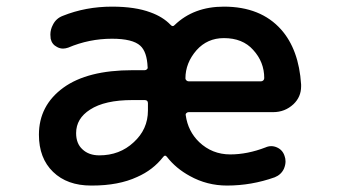

<svg xmlns="http://www.w3.org/2000/svg" viewBox="-20 -579 1040 590"><path d="M262.7 -8.8Q261.7 -8.8 259.8 -8.8Q186.5 -8.8 143.1 -50.8Q99.6 -92.8 99.6 -165Q99.6 -254.9 174.8 -309.6Q249 -363.3 386.7 -363.3H424.8Q428.7 -363.3 431.6 -366.2Q434.6 -369.1 433.6 -373Q431.6 -419.9 411.1 -438.5Q387.7 -460 324.2 -460Q253.9 -460 189.5 -432.6Q180.7 -429.7 173.8 -429.7Q164.1 -429.7 155.3 -434.6Q139.6 -442.4 135.7 -460Q134.8 -466.8 134.8 -472.7Q134.8 -488.3 142.6 -502.9Q152.3 -522.5 172.9 -530.3Q243.2 -558.6 324.2 -558.6Q395.5 -558.6 442.4 -541Q480.5 -527.3 503.9 -502.9Q510.7 -495.1 516.6 -502Q575.2 -558.6 668 -558.6Q781.2 -558.6 843.8 -488.3Q898.4 -426.8 905.3 -319.3Q905.3 -316.4 905.3 -313.5Q905.3 -281.2 881.8 -258.8Q855.5 -234.4 819.3 -234.4H559.6Q555.7 -234.4 552.7 -231.4Q549.8 -228.5 550.8 -224.6Q557.6 -175.8 591.8 -142.6Q631.8 -104.5 687.5 -104.5Q740.2 -104.5 795.9 -126Q804.7 -129.9 813.5 -129.9Q822.3 -129.9 831.1 -126Q848.6 -118.2 854.5 -99.6Q857.4 -91.8 857.4 -83Q857.4 -72.3 852.5 -60.5Q843.8 -42 824.2 -34.2Q752.9 -8.8 677.7 -8.8Q616.2 -8.8 563.5 -38.1Q520.5 -61.5 493.2 -96.7Q487.3 -104.5 481.4 -96.7Q450.2 -56.6 401.4 -35.2Q344.7 -8.8 262.7 -8.8ZM386.7 -271.5Q301.8 -271.5 256.8 -242.2Q213.9 -214.8 213.9 -169.9Q213.9 -137.7 233.4 -120.1Q252.9 -101.6 285.2 -101.6Q347.7 -101.6 390.6 -141.6Q434.6 -181.6 434.6 -239.3V-261.7Q434.6 -271.5 424.8 -271.5ZM782.2 -329.1Q786.1 -329.1 789.1 -332Q792 -335 792 -338.9Q792 -388.7 757.8 -425.8Q725.6 -461.9 668 -461.9Q617.2 -461.9 584 -424.8Q549.8 -385.7 549.8 -337.9Q549.8 -335 552.7 -332Q555.7 -329.1 559.6 -329.1Z"/></svg>

Font: Rounded-X Mgen+ 1mn medium
Style: Regular
Weight: 500
Designer: [Source Han Sans]
Ryoko NISHIZUKA  (kana & ideographs); Paul D. Hunt (Latin, Greek & Cyrillic); Wenlong ZHANG  (bopomofo
Version: Version 1.059.20150602